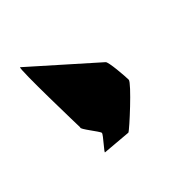

<svg xmlns="http://www.w3.org/2000/svg" viewBox="-22 -1017 672 672"><g transform="rotate(45 314.5 -681.0)"><path d="M55 -564C53 -556 353 -564 353 -564C355 -556 412 -604 420 -604C428 -604 478 -556 476 -564L485 -670C483 -678 369 -802 355 -802C339 -802 259 -796 254 -788Z"/></g></svg>

Font: Ampere
Style: SuExt
Weight: 400
Version: Version 1